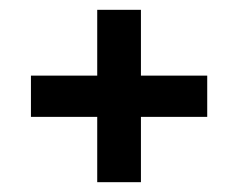

<svg xmlns="http://www.w3.org/2000/svg" viewBox="-20 -475 485 391"><path d="M178 -237H43V-321H178V-455H267V-321H402V-237H267V-104H178Z"/></svg>

Font: Cabin Medium
Style: Regular
Weight: 500
Designer: Pablo Impallari
Foundry: Pablo Impallari. http://www.impallari.com Igino Marini. http://www.ikern.com
Version: Version 2.001